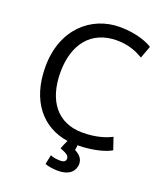

<svg xmlns="http://www.w3.org/2000/svg" viewBox="-162 -815 939 1115"><g transform="rotate(20 307.0 -258.0)"><path d="M383 48C415 65 435 85 434 121C431 156 408 196 329 196C301 196 267 191 250 183L262 125C277 132 298 136 324 136C347 136 358 127 357 110C355 90 337 82 301 68C306 53 315 33 324 14C166 -9 56 -135 56 -347C56 -582 210 -712 385 -712C492 -712 563 -679 587 -663L559 -587C523 -608 471 -633 396 -633C236 -633 149 -520 149 -347C149 -173 233 -61 388 -61C476 -61 534 -83 567 -100L592 -26C569 -10 494 17 387 18C387 27 386 38 383 48Z"/></g></svg>

Font: Repo Regular
Style: Regular
Weight: 400
Designer: Stefan Peev
Foundry: Context Ltd
Version: Version 1.502